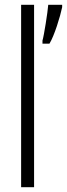

<svg xmlns="http://www.w3.org/2000/svg" viewBox="-20 -831 279 800"><path d="M122 -51V-811H68V-51ZM239 -801V-811H181C179 -782 163 -681 157 -662V-649H186C206 -681 231 -762 239 -801Z"/></svg>

Font: Noto Sans Tamil UI ExtraCondensed Light
Style: Regular
Weight: 300
Width: 2
Designer: Jelle Bosma - Monotype Design Team
Foundry: Monotype Imaging Inc.
Version: Version 2.004